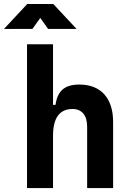

<svg xmlns="http://www.w3.org/2000/svg" viewBox="-64 -958 670 978"><path d="M379.9 0H512.2V-336.9C512.2 -458 449.7 -527.3 340.3 -527.3C263.2 -527.3 228.5 -493.2 218.8 -423.8H206.1V-732.4H73.7V0H206.1V-266.6C206.1 -357.9 239.7 -402.8 305.7 -402.8C353 -402.8 379.9 -370.1 379.9 -312.5ZM-43.9 -810.5H101.1L141.1 -866.7L181.2 -810.5H326.2L207.5 -937.5H74.7Z"/></svg>

Font: Cascadia Code
Style: Bold
Weight: 700
Monospace: yes
Designer: Aaron Bell
Foundry: Saja Typeworks
Version: Version 2404.023